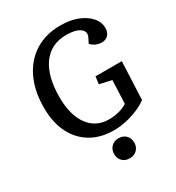

<svg xmlns="http://www.w3.org/2000/svg" viewBox="-215 -845 1091 1189"><g transform="rotate(-30 330.5 -251.0)"><path d="M619 -333 607 -62Q578 -40 537.5 -23Q497 -6 452 4Q407 14 365 14Q270 14 201 -27Q132 -68 94.5 -143.5Q57 -219 57 -323Q57 -443 99 -531Q141 -619 218 -667Q295 -715 400 -715Q468 -715 520.5 -694.5Q573 -674 603.5 -639.5Q634 -605 634 -561Q634 -531 616.5 -513Q599 -495 573 -495Q527 -495 495 -528L513 -564Q530 -599 499 -622.5Q468 -646 402 -646Q292 -646 232.5 -564Q173 -482 173 -332Q173 -204 226 -132Q279 -60 371 -60Q408 -60 443 -69Q478 -78 503 -95L510 -261L424 -280L431 -333ZM290 142Q290 111 310 90.5Q330 70 362 70Q394 70 414 90Q434 110 434 141Q434 173 414 193Q394 213 362 213Q330 213 310 193.5Q290 174 290 142Z"/></g></svg>

Font: Literata 12pt Medium
Style: Italic
Weight: 500
Italic angle: -2°
Designer: Latin by Veronika Burian and Jose Scaglione. Greek by Irene Vlachou. Cyrillic by Vera Evstafieva
Foundry: TypeTogether
Version: Version 3.002